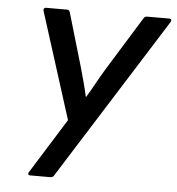

<svg xmlns="http://www.w3.org/2000/svg" viewBox="-49 -701 688 747"><g transform="rotate(5 295.0 -327.5)"><path d="M95 0Q90 0 88.5 -3.5Q87 -7 90 -12L224 -227L92 -643Q91 -649 93.5 -652Q96 -655 101 -655H183Q191 -655 194 -647L256 -436Q264 -407 271.5 -379.5Q279 -352 285 -324H287Q304 -352 319 -379.5Q334 -407 351 -435L482 -647Q484 -651 487.5 -653Q491 -655 495 -655H583Q589 -655 590 -651.5Q591 -648 589 -643L189 -8Q187 -4 183.5 -2Q180 0 175 0Z"/></g></svg>

Font: Sofia Sans Semi Condensed SemiBold
Style: Italic
Weight: 600
Italic angle: -9°
Version: Version 4.100